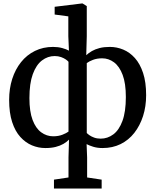

<svg xmlns="http://www.w3.org/2000/svg" viewBox="-20 -839 892 1103"><path d="M290 244V193L373.5 180.5V65.5L376.5 -37Q363.5 -23.5 344.5 -12.5Q325.5 -1.5 300 5Q274.5 11.5 240.5 11.5Q200.5 11.5 163.5 -4Q126.5 -19.5 96.8 -52.2Q67 -85 49.8 -137.8Q32.5 -190.5 32.5 -265Q32.5 -330 50.2 -385.5Q68 -441 101 -482.2Q134 -523.5 180.8 -546.5Q227.5 -569.5 285 -569.5Q313.5 -569.5 337.8 -562.8Q362 -556 376 -548L372.5 -631V-745L294 -755.5V-800L449.5 -819H454.5L478.5 -804V-631L475.5 -522Q489.5 -535 508.2 -545.8Q527 -556.5 552.2 -563Q577.5 -569.5 611 -569.5Q651 -569.5 688.2 -554Q725.5 -538.5 755 -505.5Q784.5 -472.5 802 -419.8Q819.5 -367 819.5 -292Q819.5 -227.5 801.8 -172.2Q784 -117 751.5 -75.5Q719 -34 672.8 -11.2Q626.5 11.5 569.5 11.5Q539 11.5 515.2 4Q491.5 -3.5 477.5 -11L480.5 65.5V180.5L564 193V244ZM285.5 -56Q315.5 -56 338.5 -65Q361.5 -74 373.5 -83V-484Q369.5 -489.5 358.5 -497.2Q347.5 -505 331 -511Q314.5 -517 294 -517Q254.5 -517 221.2 -491.8Q188 -466.5 168.5 -413.2Q149 -360 149 -275.5Q149 -198.5 167.2 -150Q185.5 -101.5 216.8 -78.8Q248 -56 285.5 -56ZM558.5 -42.5Q598 -42.5 631 -67Q664 -91.5 683.5 -144.5Q703 -197.5 703 -281.5Q703 -360 684.5 -409Q666 -458 635 -481Q604 -504 567 -504Q537 -504 513.8 -495Q490.5 -486 478.5 -476.5V-75Q483 -70 493.8 -62.2Q504.5 -54.5 521 -48.5Q537.5 -42.5 558.5 -42.5Z"/></svg>

Font: Merriweather Medium
Style: Regular
Weight: 500
Version: Version 2.100